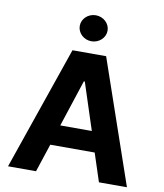

<svg xmlns="http://www.w3.org/2000/svg" viewBox="-100 -1032 948 1113"><g transform="rotate(10 374.0 -475.5)"><path d="M188.6 0 243.3 -165.8H504.6L558.9 0H723.7L473 -727.3H274.9L23.8 0ZM280.9 -285.9 371.1 -561.1H376.8L466.6 -285.9ZM291.9 -874.3C291.9 -832 328.8 -797.6 373.6 -797.6C418.7 -797.6 455.6 -832 455.6 -874.3C455.6 -916.2 418.7 -950.6 373.6 -950.6C328.8 -950.6 291.9 -916.2 291.9 -874.3Z"/></g></svg>

Font: Margiela Sans
Style: Bold
Weight: 700
Designer: Stefan Endress, Andreas Faust
Version: Version 1.100;FEAKit 1.0